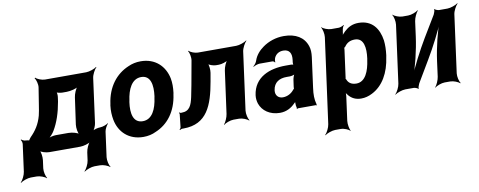

<svg xmlns="http://www.w3.org/2000/svg" viewBox="-99 -864 3502 1403"><g transform="rotate(-10 1652.5 -162.5)"><path d="M58 -114H56C45 -114 30 -121 25 -127L21 -124C26 -118 32 -102 30 -91L3 109C0 133 -19 170 -33 183L-31 185C-16 173 22 159 46 159H90C114 159 150 173 161 185L163 183C153 170 144 133 147 109L155 50C158 26 153 -14 142 -26L139 -24C149 -11 188 0 212 0H441C465 0 506 -11 520 -24L519 -26C504 -14 487 26 484 50L476 109C473 133 454 170 440 183L442 185C457 173 495 159 519 159H560C584 159 620 173 631 185L633 183C623 170 614 133 617 109L642 -76C644 -94 660 -122 670 -132L668 -134C657 -125 628 -114 610 -114C592 -114 559 -106 549 -96L551 -94C562 -103 575 -134 577 -152L621 -478C624 -502 644 -539 658 -552L656 -554C641 -542 602 -528 578 -528H272C249 -528 214 -542 204 -554L199 -551C209 -539 220 -502 216 -479L196 -353C191 -324 188 -299 182 -277C165 -213 135 -170 96 -131C91 -126 79 -109 80 -105L85 -107C84 -111 64 -114 58 -114ZM338 -353 342 -382C345 -396 343 -421 337 -428L332 -425C338 -418 365 -412 381 -412H413C441 -412 487 -423 501 -436L499 -438C484 -426 468 -386 465 -362L437 -164C434 -140 440 -100 451 -88L453 -90C443 -103 401 -114 373 -114H280C261 -114 233 -107 220 -99L221 -96C234 -104 258 -130 268 -148C301 -203 324 -272 338 -353Z M712 -269 710 -259C705 -220 707 -185 713 -152C731 -58 801 10 909 10C943 10 975 3 1003 -11C1095 -49 1161 -134 1178 -259L1180 -269C1185 -308 1185 -343 1179 -376C1160 -470 1091 -538 983 -538C949 -538 918 -531 890 -518C797 -479 729 -394 712 -269ZM1039 -269 1037 -259C1026 -176 994 -104 924 -104C853 -104 839 -175 851 -259L853 -269C864 -351 897 -424 967 -424C1037 -424 1050 -352 1039 -269Z M1691 -528H1407C1385 -528 1351 -541 1342 -553L1338 -551C1347 -539 1355 -502 1351 -480L1319 -303C1313 -269 1307 -240 1302 -217C1289 -159 1274 -116 1214 -116H1207C1203 -116 1199 -119 1198 -121L1194 -118C1196 -116 1198 -112 1198 -109L1187 -11C1186 -6 1180 1 1177 4L1180 7C1183 4 1191 0 1197 0H1208C1382 0 1431 -133 1461 -303L1472 -366C1476 -388 1472 -427 1463 -439L1460 -436C1469 -425 1502 -414 1521 -414H1543C1563 -414 1600 -425 1614 -438L1612 -440C1597 -428 1581 -388 1578 -364L1535 -50C1532 -26 1515 11 1503 24L1504 26C1517 14 1554 0 1578 0H1619C1643 0 1678 14 1689 26L1692 24C1682 11 1673 -26 1676 -50L1734 -478C1737 -502 1757 -539 1771 -552L1769 -554C1754 -542 1715 -528 1691 -528Z M2191 -128 2221 -352C2225 -383 2224 -410 2216 -433C2194 -501 2133 -538 2045 -538C1986 -538 1931 -519 1888 -488C1858 -467 1829 -436 1816 -397C1812 -382 1798 -365 1788 -358L1791 -355C1800 -362 1823 -370 1838 -370H1931C1939 -370 1947 -364 1949 -359L1952 -361C1950 -366 1952 -383 1955 -390C1967 -419 1992 -434 2023 -434C2068 -434 2086 -404 2079 -353L2077 -338C2076 -331 2077 -318 2080 -314L2082 -317C2079 -321 2068 -323 2062 -323H2021C1902 -323 1786 -279 1768 -148C1765 -125 1768 -104 1774 -85C1793 -30 1847 10 1922 10C1970 10 2007 -11 2035 -40C2040 -44 2046 -50 2048 -54L2045 -55C2043 -51 2044 -43 2044 -37C2044 -26 2045 -16 2048 -7C2049 -5 2048 1 2047 3L2048 5C2049 3 2054 0 2057 0H2189C2191 0 2194 2 2195 3L2197 1C2196 0 2194 -2 2194 -4C2194 -5 2196 -7 2196 -7L2194 -10C2185 -43 2184 -80 2191 -128ZM1911 -159C1919 -218 1962 -240 2014 -240H2039C2051 -240 2074 -246 2082 -253L2078 -256C2070 -249 2062 -225 2060 -211L2053 -162C2053 -159 2051 -145 2053 -143L2055 -146C2053 -148 2046 -141 2044 -138C2026 -115 1996 -98 1962 -98C1929 -98 1906 -122 1911 -159Z M2477 -500 2478 -503C2478 -514 2485 -533 2492 -539L2490 -542C2483 -536 2464 -528 2452 -528H2397C2373 -528 2338 -542 2327 -554L2325 -552C2335 -539 2343 -502 2340 -478L2254 153C2251 177 2232 214 2218 227L2220 229C2235 217 2273 203 2297 203H2338C2362 203 2396 217 2405 229L2407 227C2399 214 2392 177 2395 153L2419 -24C2421 -37 2421 -54 2417 -62L2414 -60C2417 -52 2427 -38 2434 -30C2455 -6 2483 10 2525 10C2553 10 2580 3 2607 -11C2689 -52 2741 -141 2757 -259L2759 -270C2764 -310 2765 -347 2761 -380C2748 -469 2700 -538 2599 -538C2554 -538 2522 -521 2494 -495C2485 -486 2469 -470 2465 -461L2468 -460C2473 -469 2476 -487 2477 -500ZM2509 -104C2472 -104 2450 -120 2440 -147C2439 -149 2434 -155 2433 -154L2436 -151C2437 -152 2439 -165 2439 -168L2465 -360C2465 -363 2467 -377 2466 -378L2463 -375C2464 -374 2473 -382 2475 -384C2492 -409 2516 -423 2552 -423C2619 -423 2629 -349 2618 -270L2616 -259C2605 -180 2576 -104 2509 -104Z M3152 -502 3058 -346C3007 -261 2948 -146 2920 -75L2924 -74C2952 -145 2982 -269 2995 -366L3010 -478C3013 -502 3031 -539 3043 -552L3041 -554C3028 -542 2991 -528 2967 -528H2925C2901 -528 2866 -542 2855 -554L2853 -552C2863 -539 2871 -502 2868 -478L2810 -50C2807 -26 2788 11 2774 24L2775 26C2790 14 2829 0 2853 0H2915C2925 0 2946 8 2948 14L2950 12C2948 6 2956 -17 2961 -26L3054 -183C3105 -268 3164 -383 3191 -453L3188 -454C3160 -384 3130 -260 3117 -163L3102 -50C3099 -26 3082 11 3070 24L3071 26C3084 14 3121 0 3145 0H3186C3210 0 3245 14 3256 26L3259 24C3249 11 3240 -26 3243 -50L3301 -478C3304 -502 3324 -539 3338 -552L3336 -554C3321 -542 3282 -528 3258 -528H3197C3187 -528 3166 -536 3164 -542L3162 -540C3164 -533 3157 -511 3152 -502Z"/></g></svg>

Font: Asimov
Style: EdgeNarIt
Weight: 500
Designer: Google
Version: Version 2.000980: 2014